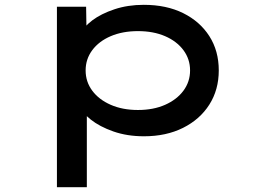

<svg xmlns="http://www.w3.org/2000/svg" viewBox="-20 -556 1057 796"><path d="M216 220V-528H337L339 -407L318 -416Q326 -444 362.5 -471.5Q399 -499 454.5 -517.5Q510 -536 576 -536Q670 -536 739.5 -501.5Q809 -467 848 -406Q887 -345 887 -264Q887 -184 848 -122.5Q809 -61 739 -26Q669 9 577 9Q507 9 450 -11Q393 -31 356 -60.5Q319 -90 310 -117L340 -131V220ZM552 -100Q616 -100 664.5 -121.5Q713 -143 740.5 -180Q768 -217 768 -264Q768 -311 740.5 -348Q713 -385 664.5 -406Q616 -427 552 -427Q488 -427 439 -406Q390 -385 362.5 -348Q335 -311 335 -264Q335 -217 362.5 -180Q390 -143 439 -121.5Q488 -100 552 -100Z"/></svg>

Font: Lexend Zetta Medium
Style: Regular
Weight: 500
Designer: Bonnie Shaver-Troup, Thomas Jockin
Foundry: Lexend
Version: Version 1.007